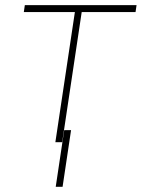

<svg xmlns="http://www.w3.org/2000/svg" viewBox="-20 -548 546 740"><path d="M502.4 -501.5H294.9L219.7 0H193.4L268.6 -501.5H71.8L75.7 -528.3H506.3ZM221.2 171.9H194.8L227.5 -46.4H253.9Z"/></svg>

Font: Roboto-ThinItalic
Style: Italic
Weight: 250
Italic angle: -12°
Designer: Google
Version: Version 1.100141; 2013; ttfautohint (v0.94.14-c901) -l 8 -r 